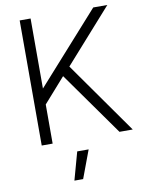

<svg xmlns="http://www.w3.org/2000/svg" viewBox="-103 -817 860 1126"><g transform="rotate(-10 326.5 -254.5)"><path d="M159 0V-233L288 -379L557 0H636L334 -428L616 -745H532L159 -328V-745H94V0ZM299 236 361 70H293L247 236Z"/></g></svg>

Font: Plus Jakarta Sans Light
Style: Regular
Weight: 300
Designer: Gumpita Rahayu
Foundry: Tokotype
Version: Version 2.071;gftools[0.9.30]